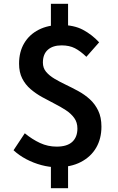

<svg xmlns="http://www.w3.org/2000/svg" viewBox="-20 -863 620 1007"><path d="M277 14Q239 14 197.5 3Q156 -8 118 -28Q80 -48 51 -75L110 -164Q149 -132 190 -113Q231 -94 277 -94Q332 -94 359 -119Q386 -144 386 -189Q386 -221 369.5 -244Q353 -267 325.5 -285Q298 -303 265.5 -319.5Q233 -336 200.5 -354Q168 -372 140.5 -395.5Q113 -419 96.5 -451.5Q80 -484 80 -529Q80 -591 107 -636.5Q134 -682 183 -707Q232 -732 297 -732Q368 -732 415.5 -706.5Q463 -681 500 -641L433 -565Q402 -595 373 -610Q344 -625 303 -625Q257 -625 231 -602Q205 -579 205 -535Q205 -506 222 -486Q239 -466 266 -450Q293 -434 325.5 -418.5Q358 -403 391 -385Q424 -367 451 -342.5Q478 -318 495 -283Q512 -248 512 -199Q512 -136 484.5 -88.5Q457 -41 404.5 -13.5Q352 14 277 14ZM247 124V-38H337V124ZM247 -689V-843H337V-689Z"/></svg>

Font: Noto Sans HK Thin SemiBold
Style: Regular
Weight: 600
Version: Version 2.004-H2;hotconv 1.0.118;makeotfexe 2.5.65603